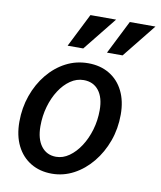

<svg xmlns="http://www.w3.org/2000/svg" viewBox="-84 -807 739 884"><g transform="rotate(10 285.5 -365.0)"><path d="M218 10Q162 10 119.5 -15.5Q77 -41 53.5 -88Q30 -135 30 -200Q30 -265 50.5 -323Q71 -381 107.5 -425.5Q144 -470 192 -495Q240 -520 296 -520Q353 -520 395.5 -494.5Q438 -469 461 -422.5Q484 -376 484 -313Q484 -247 463 -189Q442 -131 405 -86Q368 -41 320 -15.5Q272 10 218 10ZM224 -70Q256 -70 285 -90.5Q314 -111 336.5 -145.5Q359 -180 372 -224Q385 -268 385 -316Q385 -375 359.5 -407.5Q334 -440 289 -440Q256 -440 227 -420Q198 -400 176 -366Q154 -332 141.5 -288.5Q129 -245 129 -197Q129 -137 154.5 -103.5Q180 -70 224 -70ZM261 -583H188L267 -740H387ZM445 -583H372L451 -740H571Z"/></g></svg>

Font: Instrument Sans SemiCondensed Medium
Style: Italic
Weight: 500
Width: 4
Italic angle: -13°
Designer: Rodrigo Fuenzalida
Foundry: fragTYPE
Version: Version 1.000;gftools[0.9.28]